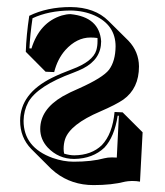

<svg xmlns="http://www.w3.org/2000/svg" viewBox="-20 -459 467 545"><path d="M328.1 -140.1 384.8 -83.5 377.4 56.6Q367.7 54.7 354.5 54.7Q341.8 55.2 335.4 56.6Q297.4 66.4 245.6 66.4Q183.6 66.4 137.7 30.8Q130.9 25.4 125.5 20.5L68.8 -36.1Q37.1 -68.8 37.1 -116.2Q37.1 -193.4 127.9 -238.3Q151.4 -250 184.1 -262.2Q243.7 -284.2 253.4 -316.4Q256.8 -328.1 256.8 -341.8Q256.8 -347.2 256.8 -351.1Q247.1 -352.5 236.8 -352.5Q197.8 -352.5 165.5 -316.9Q143.1 -291.5 133.8 -254.4L109.4 -255.4L53.2 -312Q54.7 -358.9 63 -414.1Q113.8 -439 180.2 -439Q249 -438.5 288.1 -399.4L344.7 -343.3Q374 -312.5 374.5 -270.5Q374.5 -208 330.1 -176.3Q309.6 -162.1 264.6 -142.6Q178.7 -106 164.6 -63.5Q160.6 -50.8 160.6 -36.6Q160.6 -29.3 162.1 -22.9Q177.7 -18.1 190.9 -18.1Q239.7 -18.6 269 -46.9Q299.3 -78.6 305.2 -141.1ZM317.4 -130.4H314Q304.7 -70.3 276.4 -40Q243.7 -8.8 190.9 -7.8Q146 -7.8 115.2 -40.5Q94.2 -63.5 94.2 -92.8Q94.2 -147.9 157.2 -185.1Q177.7 -196.8 204.1 -208Q272 -238.3 289.6 -261.2Q307.6 -285.6 308.1 -327.1Q308.1 -387.7 248.5 -415Q217.8 -428.7 180.2 -429.2Q118.2 -428.7 72.3 -407.2Q65.4 -360.4 63.5 -321.8L69.3 -321.3Q92.3 -395.5 155.3 -415Q168.9 -418.9 180.2 -418.9Q262.2 -410.6 267.1 -341.8Q267.1 -291 215.8 -264.6Q203.1 -258.3 187.5 -252.4Q86.9 -215.3 60.5 -169.4Q47.4 -145 46.9 -116.2Q46.9 -40.5 129.4 -10.7Q160.2 0 189 0Q240.7 0 276.4 -9.8Q285.6 -12.2 297.9 -12.2Q306.2 -12.2 311.5 -11.7Z"/></svg>

Font: Linux Biolinum Shadow O
Style: Regular
Weight: 400
Designer: Philipp H. Poll
Foundry: Philipp H. Poll
Version: Version 1.0.4